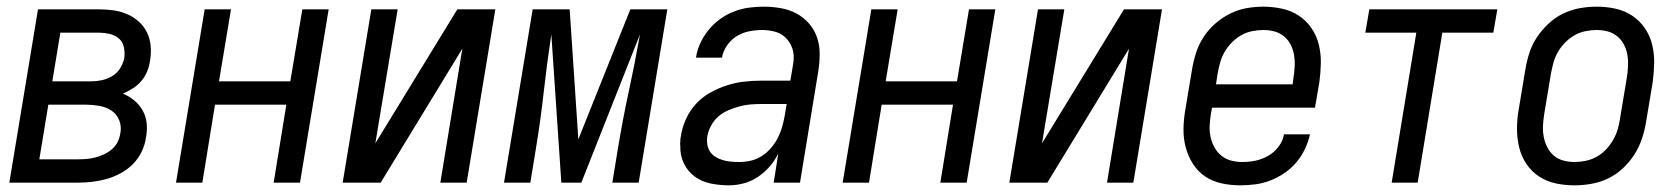

<svg xmlns="http://www.w3.org/2000/svg" viewBox="-20 -548 5040 576"><path d="M8 0 94 -520H276Q298 -520 320 -517Q342 -514 361.5 -505.5Q381 -497 396.5 -483Q412 -469 421 -450.5Q430 -432 432 -410Q434 -388 430 -365Q428 -350 421.5 -334Q415 -318 404 -305Q393 -292 378.5 -283Q364 -274 349 -267Q368 -259 383 -246.5Q398 -234 408 -216.5Q418 -199 420 -178Q422 -157 418 -136Q415 -114 405 -93Q395 -72 378.5 -55.5Q362 -39 341.5 -28Q321 -17 299.5 -11Q278 -5 256 -2.5Q234 0 212 0ZM137 -304H254Q270 -304 286 -307.5Q302 -311 317 -320Q332 -329 341 -344Q350 -359 353 -375Q355 -391 351.5 -407Q348 -423 336 -433Q324 -443 308 -446.5Q292 -450 276 -450H161ZM98 -70H212Q225 -70 238.5 -71Q252 -72 265.5 -75.5Q279 -79 292 -85Q305 -91 316 -100.5Q327 -110 333 -122.5Q339 -135 341 -148Q345 -169 337.5 -187.5Q330 -206 314 -216.5Q298 -227 277.5 -230.5Q257 -234 237 -234H125Z M508 0 594 -520H673L637 -304H851L887 -520H966L880 0H801L839 -234H625L587 0Z M1008 0 1094 -520H1173L1106 -118L1352 -520H1466L1380 0H1301L1367 -402L1122 0Z M1492 0 1578 -520H1689L1715 -130L1871 -520H1982L1896 0H1817L1834 -104Q1848 -189 1866.5 -274.5Q1885 -360 1900 -445L1724 0H1664L1634 -445Q1621 -360 1611.5 -274.5Q1602 -189 1588 -104L1571 0Z M2167 8Q2139 8 2112 2.5Q2085 -3 2064 -18.5Q2043 -34 2031.5 -58Q2020 -82 2021 -110Q2020 -113 2020.5 -114Q2021 -115 2020.5 -116.5Q2020 -118 2020.5 -119.5Q2021 -121 2021 -122.5Q2021 -124 2021 -125.5Q2021 -127 2021 -129Q2021 -131 2021.5 -132.5Q2022 -134 2022 -135.5Q2022 -137 2022.5 -138.5Q2023 -140 2023 -142Q2027 -167 2038.5 -192Q2050 -217 2068.5 -237Q2087 -257 2111.5 -270.5Q2136 -284 2161 -292Q2186 -300 2211.5 -303Q2237 -306 2263 -306H2351L2358 -347Q2359 -353 2360 -360Q2361 -367 2361 -373Q2362 -392 2354.5 -409Q2347 -426 2334 -437.5Q2321 -449 2303 -453.5Q2285 -458 2266 -458Q2247 -458 2227 -454Q2207 -450 2190 -439.5Q2173 -429 2161 -411.5Q2149 -394 2146 -375H2068Q2071 -397 2081 -418.5Q2091 -440 2106 -458.5Q2121 -477 2140.5 -491Q2160 -505 2182 -513.5Q2204 -522 2226.5 -525Q2249 -528 2271 -528Q2297 -528 2322.5 -523.5Q2348 -519 2369.5 -507.5Q2391 -496 2407 -477.5Q2423 -459 2431 -436Q2439 -413 2439 -387Q2439 -361 2435 -335L2380 0H2301L2315 -88Q2305 -67 2289.5 -49Q2274 -31 2254 -17.5Q2234 -4 2211.5 2Q2189 8 2167 8ZM2199 -62Q2215 -62 2232.5 -66Q2250 -70 2265.5 -80Q2281 -90 2293 -104Q2305 -118 2313 -133.5Q2321 -149 2326 -166Q2331 -183 2334 -200L2340 -236H2263Q2247 -236 2230 -234.5Q2213 -233 2197 -228.5Q2181 -224 2164.5 -217Q2148 -210 2135 -198.5Q2122 -187 2113.5 -171.5Q2105 -156 2102 -139Q2100 -127 2102 -114.5Q2104 -102 2110.5 -92.5Q2117 -83 2127 -77Q2137 -71 2149 -67.5Q2161 -64 2173.5 -63Q2186 -62 2199 -62Z M2508 0 2594 -520H2673L2637 -304H2851L2887 -520H2966L2880 0H2801L2839 -234H2625L2587 0Z M3008 0 3094 -520H3173L3106 -118L3352 -520H3466L3380 0H3301L3367 -402L3122 0Z M3701 8Q3672 8 3644.5 2Q3617 -4 3595 -19Q3573 -34 3558.5 -57Q3544 -80 3537 -106.5Q3530 -133 3530.5 -161.5Q3531 -190 3536 -219L3556 -339Q3560 -364 3568 -389Q3576 -414 3590.5 -436.5Q3605 -459 3625.5 -477Q3646 -495 3670 -507Q3694 -519 3719.5 -523.5Q3745 -528 3769 -528Q3798 -528 3826 -522Q3854 -516 3876.5 -501Q3899 -486 3914.5 -463.5Q3930 -441 3936.5 -414Q3943 -387 3942.5 -358.5Q3942 -330 3938 -301L3925 -225H3616L3613 -208Q3610 -190 3609 -172.5Q3608 -155 3611.5 -138Q3615 -121 3623 -106.5Q3631 -92 3643.5 -81.5Q3656 -71 3672.5 -66.5Q3689 -62 3707 -62Q3727 -62 3746.5 -66Q3766 -70 3784.5 -80.5Q3803 -91 3816 -108.5Q3829 -126 3832 -145H3910Q3905 -123 3895 -101.5Q3885 -80 3869.5 -61.5Q3854 -43 3833.5 -29Q3813 -15 3791 -6.5Q3769 2 3746 5Q3723 8 3701 8ZM3858 -295 3860 -312Q3863 -330 3864 -347.5Q3865 -365 3862.5 -381.5Q3860 -398 3852.5 -413Q3845 -428 3832.5 -438.5Q3820 -449 3804 -453.5Q3788 -458 3770 -458Q3754 -458 3736.5 -454.5Q3719 -451 3704 -442.5Q3689 -434 3676 -421Q3663 -408 3654 -392.5Q3645 -377 3640.5 -360.5Q3636 -344 3633 -328L3628 -295Z M4155 0 4229 -450H4076L4088 -520H4472L4460 -450H4307L4233 0Z M4703 8Q4674 8 4646.5 2Q4619 -4 4596.5 -19Q4574 -34 4559 -56.5Q4544 -79 4537.5 -106Q4531 -133 4531 -161.5Q4531 -190 4536 -219L4556 -339Q4560 -364 4568 -389Q4576 -414 4591 -436.5Q4606 -459 4626 -477.5Q4646 -496 4670 -507.5Q4694 -519 4719.5 -523.5Q4745 -528 4770 -528Q4799 -528 4826.5 -522Q4854 -516 4876.5 -501Q4899 -486 4914.5 -463.5Q4930 -441 4936.5 -414Q4943 -387 4942.5 -358.5Q4942 -330 4938 -301L4918 -181Q4914 -156 4905.5 -131Q4897 -106 4882.5 -83.5Q4868 -61 4848 -42.5Q4828 -24 4804 -12.5Q4780 -1 4754 3.5Q4728 8 4703 8ZM4704 -62Q4720 -62 4737 -65.5Q4754 -69 4769.5 -77.5Q4785 -86 4797.5 -99Q4810 -112 4819 -127.5Q4828 -143 4833 -159.5Q4838 -176 4840 -192L4860 -312Q4863 -330 4864 -347.5Q4865 -365 4862.5 -381.5Q4860 -398 4852.5 -413Q4845 -428 4832.5 -438.5Q4820 -449 4804 -453.5Q4788 -458 4770 -458Q4754 -458 4736.5 -454.5Q4719 -451 4704 -442.5Q4689 -434 4676 -421Q4663 -408 4654 -392.5Q4645 -377 4640.5 -360.5Q4636 -344 4633 -328L4613 -208Q4610 -190 4609 -172.5Q4608 -155 4611 -138.5Q4614 -122 4621.5 -107Q4629 -92 4641 -81.5Q4653 -71 4669.5 -66.5Q4686 -62 4704 -62Z"/></svg>

Font: Iosevka Term Oblique
Style: Regular
Weight: 400
Italic angle: -9°
Monospace: yes
Designer: Belleve Invis
Foundry: Belleve Invis
Version: Version 31.4.0